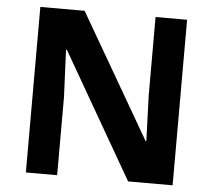

<svg xmlns="http://www.w3.org/2000/svg" viewBox="-51 -863 915 825"><g transform="rotate(5 406.5 -450.0)"><path d="M723 -93V-807H587V-469C589 -403 592 -338 594 -272H591L281 -807H90V-93H225V-429C222 -497 219 -565 216 -633H220L531 -93Z"/></g></svg>

Font: Noto Sans Telugu UI
Style: Bold
Weight: 700
Designer: Jelle Bosma - Monotype Design Team
Foundry: Monotype Imaging Inc.
Version: Version 2.005